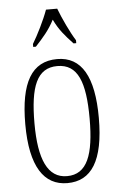

<svg xmlns="http://www.w3.org/2000/svg" viewBox="-55 -805 530 853"><g transform="rotate(-5 210.5 -378.0)"><path d="M112 -619V-606H124C159 -644 185 -673 209 -719C231 -673 256 -644 292 -606H304V-619C280 -657 250 -721 233 -766H183C167 -721 135 -657 112 -619ZM211 10C318 10 375 -75 375 -267C375 -450 322 -543 213 -543C99 -543 47 -452 47 -267C47 -77 107 10 211 10ZM212 -21C126 -21 88 -106 88 -267C88 -431 120 -512 211 -512C302 -512 334 -431 334 -267C334 -106 302 -21 212 -21Z"/></g></svg>

Font: Noto Serif Armenian ExtraCondensed ExtraLight
Style: Regular
Weight: 200
Width: 2
Designer: Monotype Design Team
Foundry: Monotype Imaging Inc.
Version: Version 2.008